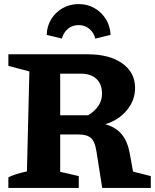

<svg xmlns="http://www.w3.org/2000/svg" viewBox="-20 -921 759 941"><path d="M632 -80 719 -58V0H481L453 -177Q446 -226 426.5 -244Q407 -262 364 -262H275V-79L366 -58V0H21V-52Q52 -68 112 -81L124 -571L21 -598V-655H409Q516 -655 579 -610.5Q642 -566 642 -490Q642 -429 601.5 -380.5Q561 -332 496 -312Q547 -298 576 -263.5Q605 -229 616 -169ZM376 -560H275V-356H412Q480 -398 480 -462Q480 -509 452.5 -534.5Q425 -560 376 -560ZM366 -901Q409 -901 443.5 -881Q478 -861 499 -827Q520 -793 522 -750L447 -732Q440 -761 418 -779.5Q396 -798 366 -798Q334 -798 312.5 -779.5Q291 -761 283 -732L209 -750Q210 -793 231 -827Q252 -861 287 -881Q322 -901 366 -901Z"/></svg>

Font: Piazzolla
Style: Bold
Weight: 700
Designer: Juan Pablo del Peral
Foundry: Huerta Tipografica
Version: Version 1.330